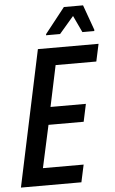

<svg xmlns="http://www.w3.org/2000/svg" viewBox="-59 -928 579 968"><g transform="rotate(-5 230.0 -444.0)"><path d="M7 0 153 -688H460L441 -600H235L191 -392H370L351 -303H173L126 -88H332L313 0ZM200 -754 201 -760 302 -888H399L445 -760L444 -754H384L344 -839L271 -754Z"/></g></svg>

Font: Saira Condensed Medium
Style: Italic
Weight: 500
Width: 3
Italic angle: -12°
Designer: Hector Gatti with collaboration of the Omnibus-Type team
Foundry: Omnibus-Type
Version: Version 1.101